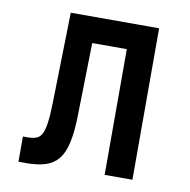

<svg xmlns="http://www.w3.org/2000/svg" viewBox="-71 -671 743 749"><g transform="rotate(10 300.0 -296.0)"><path d="M50 8V-92H66Q87 -92 101 -96.5Q115 -101 123.5 -115.5Q132 -130 136.5 -161Q141 -192 142 -244L150 -600H500V0H390V-498H253L247 -214Q246 -147 236.5 -103.5Q227 -60 207.5 -36Q188 -12 157 -2Q126 8 80 8Z"/></g></svg>

Font: Martian Mono Condensed
Style: Regular
Weight: 400
Width: 3
Designer: Roman Shamin
Foundry: Evil Martians
Version: Version 1.000